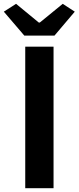

<svg xmlns="http://www.w3.org/2000/svg" viewBox="-41 -984 411 1004"><path d="M91 0H239V-740H91ZM86 -798H244L350 -923L287 -964L167 -866H162L43 -964L-21 -923Z"/></svg>

Font: Genne Gothic Bold
Style: Regular
Weight: 700
Designer: Ryoko NISHIZUKA (kana & ideographs); Paul D. Hunt (Latin, Greek & Cyrillic); Wenlong ZHANG (bopomofo); Sandoll Communica
Foundry: Adobe Systems Incorporated
Version: Version 1.004;PS 1.004;hotconv 16.6.51;makeotf.lib2.5.65220